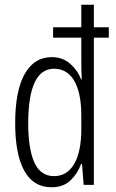

<svg xmlns="http://www.w3.org/2000/svg" viewBox="-20 -780 488 810"><path d="M197 10Q121 10 82.5 -59.5Q44 -129 44 -261Q44 -396 84 -467.5Q124 -539 198 -539Q244 -539 276 -511Q308 -483 322 -445H325Q324 -465 323.5 -482.5Q323 -500 323 -516V-621H204V-665H323V-760H376V-665H439V-621H376V0H333L326 -88H322Q307 -47 277 -18.5Q247 10 197 10ZM208 -37Q263 -37 293 -88.5Q323 -140 323 -236V-293Q323 -387 293.5 -438.5Q264 -490 208 -490Q153 -490 126 -431.5Q99 -373 99 -260Q99 -152 125 -94.5Q151 -37 208 -37Z"/></svg>

Font: Noto Sans Telugu ExtraCondensed Light
Style: Regular
Weight: 300
Width: 2
Designer: Jelle Bosma - Monotype Design Team
Foundry: Monotype Imaging Inc.
Version: Version 2.005; ttfautohint (v1.8.4.7-5d5b)